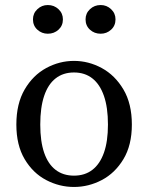

<svg xmlns="http://www.w3.org/2000/svg" viewBox="-20 -730 589 763"><path d="M274 13Q216 13 163.5 -14.5Q111 -42 78 -97.5Q45 -153 45 -235Q45 -318 78 -374.5Q111 -431 163.5 -459.5Q216 -488 274 -488Q332 -488 384.5 -459.5Q437 -431 470.5 -374.5Q504 -318 504 -235Q504 -153 470.5 -97.5Q437 -42 384.5 -14.5Q332 13 274 13ZM274 -32Q317 -32 347 -55Q377 -78 393 -123Q409 -168 409 -235Q409 -303 393 -349Q377 -395 347 -418.5Q317 -442 274 -442Q231 -442 201 -418.5Q171 -395 155.5 -349Q140 -303 140 -235Q140 -168 155.5 -123Q171 -78 201 -55Q231 -32 274 -32ZM170 -596Q146 -596 128.5 -612Q111 -628 111 -653Q111 -677 128.5 -693.5Q146 -710 170 -710Q195 -710 212.5 -693.5Q230 -677 230 -653Q230 -628 212.5 -612Q195 -596 170 -596ZM380 -596Q355 -596 337.5 -612Q320 -628 320 -653Q320 -677 337.5 -693.5Q355 -710 380 -710Q404 -710 421.5 -693.5Q439 -677 439 -653Q439 -628 421.5 -612Q404 -596 380 -596Z"/></svg>

Font: Source Serif 4 Variable
Style: Regular
Weight: 400
Designer: Frank Grießhammer
Foundry: Adobe
Version: Version 4.005;hotconv 1.1.0;makeotfexe 2.6.0